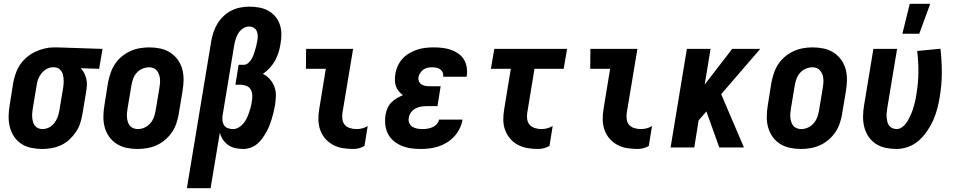

<svg xmlns="http://www.w3.org/2000/svg" viewBox="-20 -778 5040 1013"><path d="M203 8Q173 8 144.5 2Q116 -4 93 -19Q70 -34 54.5 -57Q39 -80 32 -107.5Q25 -135 25.5 -164.5Q26 -194 31 -223L50 -343Q55 -368 63.5 -392Q72 -416 87 -438Q102 -460 122.5 -477Q143 -494 166.5 -505Q190 -516 215 -522Q240 -528 264 -528H281L521 -520L503 -415L406 -418Q417 -407 424 -393Q431 -379 435 -363Q439 -347 438.5 -330Q438 -313 435 -297L415 -177Q411 -152 403 -127.5Q395 -103 380 -81Q365 -59 345.5 -41Q326 -23 302 -12Q278 -1 252.5 3.5Q227 8 203 8ZM204 -97Q221 -97 237.5 -105Q254 -113 265.5 -127.5Q277 -142 283.5 -159Q290 -176 293 -194L313 -314Q316 -331 316 -348.5Q316 -366 312.5 -382Q309 -398 297.5 -410Q286 -422 268 -423H259Q242 -423 226 -414Q210 -405 198.5 -390.5Q187 -376 181 -359.5Q175 -343 173 -326L153 -206Q151 -194 150 -182Q149 -170 150 -158.5Q151 -147 154 -135.5Q157 -124 163.5 -115.5Q170 -107 180.5 -102Q191 -97 204 -97Z M706 8Q676 8 647.5 2Q619 -4 595.5 -19Q572 -34 556 -56.5Q540 -79 532.5 -106.5Q525 -134 525.5 -164Q526 -194 531 -223L550 -343Q555 -368 563.5 -393Q572 -418 586.5 -440Q601 -462 622 -479.5Q643 -497 667 -508Q691 -519 716.5 -523.5Q742 -528 767 -528Q797 -528 825.5 -522Q854 -516 877.5 -501Q901 -486 917.5 -463.5Q934 -441 941.5 -413.5Q949 -386 948.5 -356Q948 -326 943 -297L923 -177Q919 -152 910.5 -127Q902 -102 887 -80Q872 -58 851.5 -40.5Q831 -23 807 -12Q783 -1 757 3.5Q731 8 706 8ZM707 -97Q725 -97 742 -104.5Q759 -112 772 -126.5Q785 -141 791.5 -158.5Q798 -176 801 -194L821 -314Q823 -326 824 -338Q825 -350 824 -362Q823 -374 819 -385Q815 -396 808 -405Q801 -414 790 -418.5Q779 -423 767 -423Q749 -423 731.5 -415.5Q714 -408 701 -393.5Q688 -379 682 -361.5Q676 -344 673 -326L653 -206Q651 -194 650 -182Q649 -170 650 -158Q651 -146 654.5 -135Q658 -124 665 -115Q672 -106 683.5 -101.5Q695 -97 707 -97Z M966 215 1094 -558Q1098 -582 1105.5 -605.5Q1113 -629 1126 -651Q1139 -673 1158 -691.5Q1177 -710 1199.5 -721.5Q1222 -733 1246.5 -738Q1271 -743 1295 -743Q1321 -743 1346.5 -738.5Q1372 -734 1393.5 -722.5Q1415 -711 1431.5 -692Q1448 -673 1456 -649.5Q1464 -626 1464.5 -599.5Q1465 -573 1460 -547Q1457 -525 1450 -502.5Q1443 -480 1431.5 -459Q1420 -438 1403.5 -420Q1387 -402 1367 -388Q1388 -378 1403.5 -360.5Q1419 -343 1427.5 -321Q1436 -299 1435.5 -273.5Q1435 -248 1431 -223Q1428 -205 1423.5 -186.5Q1419 -168 1413.5 -150Q1408 -132 1401 -114Q1394 -96 1384 -79Q1374 -62 1362.5 -46Q1351 -30 1335.5 -17.5Q1320 -5 1301 1.5Q1282 8 1264 8Q1242 8 1221.5 3.5Q1201 -1 1184.5 -12.5Q1168 -24 1156.5 -41Q1145 -58 1140 -78L1091 215ZM1210 -97Q1225 -97 1239.5 -105.5Q1254 -114 1264.5 -127Q1275 -140 1282 -154.5Q1289 -169 1294 -184Q1299 -199 1303 -214Q1307 -229 1309 -245Q1312 -261 1311 -277Q1310 -293 1302.5 -306Q1295 -319 1280 -325Q1265 -331 1249 -331H1222L1239 -436H1266Q1278 -436 1288.5 -444.5Q1299 -453 1306 -464.5Q1313 -476 1317.5 -488Q1322 -500 1325.5 -512Q1329 -524 1332 -536Q1335 -548 1337 -560Q1340 -574 1340 -587.5Q1340 -601 1335 -613Q1330 -625 1319 -631.5Q1308 -638 1294 -638Q1278 -638 1263 -628.5Q1248 -619 1238.5 -604.5Q1229 -590 1224 -573.5Q1219 -557 1216 -541L1154 -167Q1152 -154 1154 -140Q1156 -126 1163 -116Q1170 -106 1183 -101.5Q1196 -97 1210 -97Z M1844 8Q1816 8 1788.5 3.5Q1761 -1 1737.5 -13.5Q1714 -26 1696.5 -46Q1679 -66 1670 -91Q1661 -116 1660 -144Q1659 -172 1664 -201L1699 -415H1594L1595 -520H1843L1787 -184Q1784 -166 1786.5 -148.5Q1789 -131 1799.5 -119Q1810 -107 1827 -102Q1844 -97 1862 -97Q1877 -97 1892 -101Q1907 -105 1920 -113L1903 -8Q1890 0 1874.5 4Q1859 8 1844 8Z M2200 8Q2174 8 2148.5 4.5Q2123 1 2100 -8.5Q2077 -18 2057.5 -34Q2038 -50 2027 -71.5Q2016 -93 2013 -119Q2010 -145 2014 -172Q2017 -189 2024 -206Q2031 -223 2044 -236.5Q2057 -250 2073 -259.5Q2089 -269 2106 -276Q2094 -285 2084 -296.5Q2074 -308 2069 -323Q2064 -338 2063.5 -354.5Q2063 -371 2066 -387Q2069 -409 2078.5 -430Q2088 -451 2103.5 -468Q2119 -485 2139.5 -497Q2160 -509 2181 -516Q2202 -523 2224 -525.5Q2246 -528 2267 -528Q2291 -528 2313.5 -525.5Q2336 -523 2357 -516Q2378 -509 2396.5 -496.5Q2415 -484 2426.5 -466Q2438 -448 2442 -425.5Q2446 -403 2443 -380L2441 -373H2317L2318 -375Q2320 -387 2315 -397Q2310 -407 2301.5 -413Q2293 -419 2281.5 -421Q2270 -423 2259 -423Q2247 -423 2235.5 -420.5Q2224 -418 2214 -411Q2204 -404 2197 -393Q2190 -382 2188 -371Q2186 -359 2190.5 -348.5Q2195 -338 2204 -332.5Q2213 -327 2224 -325Q2235 -323 2247 -323H2305L2288 -218H2230Q2216 -218 2201 -215.5Q2186 -213 2172 -205.5Q2158 -198 2148.5 -185Q2139 -172 2137 -158Q2134 -143 2139 -130Q2144 -117 2155.5 -109.5Q2167 -102 2181 -99.5Q2195 -97 2209 -97Q2222 -97 2235 -99Q2248 -101 2261 -106.5Q2274 -112 2284 -123Q2294 -134 2296 -147H2420V-146Q2416 -122 2405 -99.5Q2394 -77 2377 -58.5Q2360 -40 2338.5 -26.5Q2317 -13 2294 -5.5Q2271 2 2247 5Q2223 8 2200 8Z M2819 8Q2791 8 2764 3.5Q2737 -1 2713 -13.5Q2689 -26 2672 -46Q2655 -66 2645.5 -91Q2636 -116 2635.5 -144Q2635 -172 2640 -201L2675 -415H2570L2588 -520H2972L2954 -415H2800L2762 -184Q2759 -166 2761.5 -148.5Q2764 -131 2775 -119Q2786 -107 2803 -102Q2820 -97 2837 -97Q2852 -97 2867 -101Q2882 -105 2896 -113L2879 -8Q2865 0 2849.5 4Q2834 8 2819 8Z M3344 8Q3316 8 3288.5 3.5Q3261 -1 3237.5 -13.5Q3214 -26 3196.5 -46Q3179 -66 3170 -91Q3161 -116 3160 -144Q3159 -172 3164 -201L3199 -415H3094L3095 -520H3343L3287 -184Q3284 -166 3286.5 -148.5Q3289 -131 3299.5 -119Q3310 -107 3327 -102Q3344 -97 3362 -97Q3377 -97 3392 -101Q3407 -105 3420 -113L3403 -8Q3390 0 3374.5 4Q3359 8 3344 8Z M3775 0 3707 -190 3666 -143 3643 0H3518L3604 -520H3729L3698 -332L3843 -520H3991L3785 -281L3905 0Z M4206 8Q4176 8 4147.5 2Q4119 -4 4095.5 -19Q4072 -34 4056 -56.5Q4040 -79 4032.5 -106.5Q4025 -134 4025.5 -164Q4026 -194 4031 -223L4050 -343Q4055 -368 4063.5 -393Q4072 -418 4086.5 -440Q4101 -462 4122 -479.5Q4143 -497 4167 -508Q4191 -519 4216.5 -523.5Q4242 -528 4267 -528Q4297 -528 4325.5 -522Q4354 -516 4377.5 -501Q4401 -486 4417.5 -463.5Q4434 -441 4441.5 -413.5Q4449 -386 4448.5 -356Q4448 -326 4443 -297L4423 -177Q4419 -152 4410.5 -127Q4402 -102 4387 -80Q4372 -58 4351.5 -40.5Q4331 -23 4307 -12Q4283 -1 4257 3.5Q4231 8 4206 8ZM4207 -97Q4225 -97 4242 -104.5Q4259 -112 4272 -126.5Q4285 -141 4291.5 -158.5Q4298 -176 4301 -194L4321 -314Q4323 -326 4324 -338Q4325 -350 4324 -362Q4323 -374 4319 -385Q4315 -396 4308 -405Q4301 -414 4290 -418.5Q4279 -423 4267 -423Q4249 -423 4231.5 -415.5Q4214 -408 4201 -393.5Q4188 -379 4182 -361.5Q4176 -344 4173 -326L4153 -206Q4151 -194 4150 -182Q4149 -170 4150 -158Q4151 -146 4154.5 -135Q4158 -124 4165 -115Q4172 -106 4183.5 -101.5Q4195 -97 4207 -97Z M4710 8Q4681 8 4652.5 2Q4624 -4 4601 -19Q4578 -34 4562.5 -57Q4547 -80 4540 -107.5Q4533 -135 4533.5 -164.5Q4534 -194 4539 -223L4588 -520H4713L4661 -206Q4659 -194 4658 -182Q4657 -170 4658 -158.5Q4659 -147 4661.5 -136Q4664 -125 4670.5 -116Q4677 -107 4688 -102Q4699 -97 4711 -97Q4724 -97 4736.5 -105Q4749 -113 4758 -124.5Q4767 -136 4773.5 -148.5Q4780 -161 4786 -174Q4792 -187 4796 -200.5Q4800 -214 4804 -227.5Q4808 -241 4810.5 -254Q4813 -267 4815 -281Q4825 -339 4825.5 -396.5Q4826 -454 4819 -509L4942 -521Q4949 -459 4949 -395Q4949 -331 4938 -266Q4933 -235 4925 -204.5Q4917 -174 4904 -144.5Q4891 -115 4872 -87Q4853 -59 4828.5 -37Q4804 -15 4772.5 -3.5Q4741 8 4710 8ZM4741 -600 4780 -758H4888L4830 -600Z"/></svg>

Font: Iosevka Extrabold Oblique
Style: Regular
Weight: 800
Italic angle: -9°
Monospace: yes
Designer: Belleve Invis
Foundry: Belleve Invis
Version: Version 32.5.0; ttfautohint (v1.8.4)